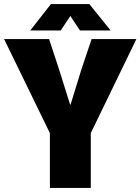

<svg xmlns="http://www.w3.org/2000/svg" viewBox="-22 -919 687 939"><path d="M222 -268 -2 -728H218L268 -576L321 -407H323L375 -576L426 -728H645L422 -268V0H222ZM126 -770 227 -899H415L519 -770H369L322 -841L275 -770Z"/></svg>

Font: Murecho Black
Style: Regular
Weight: 900
Designer: Neil Summerour
Foundry: Positype
Version: Version 1.010; ttfautohint (v1.8.3)